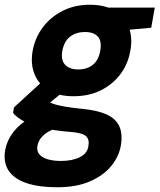

<svg xmlns="http://www.w3.org/2000/svg" viewBox="-54 -558 673 810"><path d="M187 232Q110 232 58 214.5Q6 197 -17.5 162Q-41 127 -32 74Q-24 33 2 -0.5Q28 -34 71 -59.5Q114 -85 170 -103L212 -26Q161 -13 135 8Q109 29 104 57Q100 79 112 93Q124 107 147.5 114Q171 121 203 121Q251 121 283 105Q315 89 319 58Q324 31 309 16.5Q294 2 238 -2Q187 -6 147.5 -14Q108 -22 79 -32.5Q50 -43 30.5 -56Q11 -69 1 -82L5 -105L136 -225L240 -193L77 -60L137 -138Q146 -132 156 -126.5Q166 -121 182 -116.5Q198 -112 224.5 -107.5Q251 -103 291 -99Q356 -93 395 -75.5Q434 -58 449 -26Q464 6 456 55Q448 102 415.5 142Q383 182 326 207Q269 232 187 232ZM256 -152Q192 -152 150 -177.5Q108 -203 91 -246.5Q74 -290 84 -345Q94 -399 126.5 -442.5Q159 -486 210 -512Q261 -538 324 -538Q390 -538 431.5 -512Q473 -486 489.5 -442.5Q506 -399 496 -345Q487 -290 455 -246.5Q423 -203 372.5 -177.5Q322 -152 256 -152ZM276 -265Q313 -265 337.5 -284.5Q362 -304 369 -344Q376 -385 358.5 -404Q341 -423 304 -423Q268 -423 242.5 -404Q217 -385 209 -344Q202 -304 221 -284.5Q240 -265 276 -265ZM394 -424 391 -526H599L584 -441Z"/></svg>

Font: DM Sans 9pt Black
Style: Italic
Weight: 900
Italic angle: -10°
Version: Version 4.004;gftools[0.9.30]